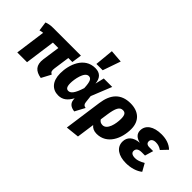

<svg xmlns="http://www.w3.org/2000/svg" viewBox="-79 -1507 2394 2394"><g transform="rotate(45 1118.0 -310.0)"><path d="M539 -401H610L629 -533H137C92 -533 55 -525 24 -513L41 -390C59 -396 75 -399 95 -401L40 0H212L267 -401H363L330 -169C314 -53 368 1 472 18L539 -108C508 -124 503 -143 509 -189Z M863 -845 839 -596H950L1032 -832ZM867 -551C673 -551 602 -348 602 -195C602 -54 675 19 778 19C854 19 905 -20 950 -102L952 -77C958 -19 997 10 1062 18L1132 -113C1103 -117 1087 -130 1083 -165L1072 -262L1181 -533H1032L1004 -415C996 -501 954 -551 867 -551ZM879 -423C921 -423 940 -388 945 -276C905 -148 868 -110 829 -110C796 -110 778 -133 778 -198C778 -262 804 -423 879 -423Z M1488 -551C1320 -551 1233 -452 1209 -277L1139 225L1316 206L1349 -29C1372 1 1408 19 1456 19C1640 19 1721 -162 1721 -329C1721 -473 1629 -551 1488 -551ZM1432 -110C1402 -110 1381 -122 1366 -146L1380 -244C1399 -375 1426 -423 1480 -423C1517 -423 1541 -405 1541 -330C1541 -241 1513 -110 1432 -110Z M1973 19C2060 19 2141 -6 2194 -49L2138 -149C2087 -120 2050 -106 2010 -106C1957 -106 1933 -126 1933 -156C1933 -192 1956 -217 2018 -217H2075L2108 -328H2039C2000 -328 1982 -348 1982 -374C1982 -409 2010 -430 2054 -430C2094 -430 2125 -419 2157 -397L2236 -480C2184 -531 2112 -551 2035 -551C1895 -551 1810 -491 1810 -395C1810 -337 1848 -300 1917 -284C1812 -276 1753 -223 1753 -141C1753 -36 1845 19 1973 19Z"/></g></svg>

Font: Fira Sans ExtraBold
Style: Italic
Weight: 800
Italic angle: -8°
Designer: bBox Type GmbH & Carrois Corporate GbR & Edenspiekermann AG
Foundry: bBox Type GmbH & Carrois Corporate GbR & Edenspiekermann AG
Version: Version 4.301;PS 004.301;hotconv 1.0.88;makeotf.lib2.5.64775